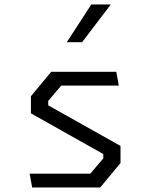

<svg xmlns="http://www.w3.org/2000/svg" viewBox="-20 -822 660 842"><path d="M121 0H419.5L508.5 -107V-182L191.5 -360V-379.5L248.5 -446.5H501L490 -507H204.5L115.5 -400V-325L433 -146.5V-127.5L376 -60.5H110ZM273 -637 380.5 -802.5H466L340 -637Z"/></svg>

Font: Monaspace Krypton Light
Style: Regular
Weight: 300
Designer: Riley Cran & the Lettermatic Team
Foundry: Lettermatic
Version: Version 1.101 (Monaspace Krypton)